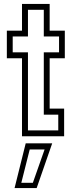

<svg xmlns="http://www.w3.org/2000/svg" viewBox="-20 -697 399 982"><path d="M92.5 0V-399H15V-540H92.5V-677H234V-540H311.5V-399H234V-141.5H308V0ZM123 -30H278V-110.5H204V-429.5H282V-510.5H204V-647H123V-510.5H45V-429.5H123ZM54.5 265 111.5 36H247L167.5 265ZM89 238H148L208 67.5H132Z"/></svg>

Font: Tourney Condensed Light
Style: Regular
Weight: 300
Width: 3
Designer: Tyler Finck
Foundry: Etcetera Type Co
Version: Version 1.010; ttfautohint (v1.8.3)